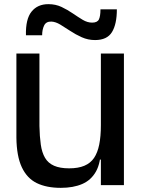

<svg xmlns="http://www.w3.org/2000/svg" viewBox="-20 -892 683 925"><path d="M273 13Q204 13 157 -10Q110 -33 85 -86.5Q60 -140 59 -229V-634H170V-285Q171 -234 176.5 -195.5Q182 -157 197 -131.5Q212 -106 240.5 -93.5Q269 -81 313 -81Q357 -81 386.5 -93.5Q416 -106 433 -131Q450 -156 458 -195.5Q466 -235 466 -289V-181Q466 -108 442.5 -66Q419 -24 376 -5.5Q333 13 273 13ZM453 -123 463 -187 498 -162V-123ZM466 0V-181V-634H577V0ZM438 -699Q404 -699 374 -712.5Q344 -726 318.5 -743Q293 -760 270.5 -773.5Q248 -787 228 -788Q202 -789 192.5 -769Q183 -749 183 -722H105Q103 -800 132 -836Q161 -872 213 -872Q248 -872 276.5 -858.5Q305 -845 330.5 -827.5Q356 -810 378.5 -796.5Q401 -783 424 -783Q449 -783 456.5 -798.5Q464 -814 464 -847H543Q543 -776 519.5 -737.5Q496 -699 438 -699Z"/></svg>

Font: Matangi
Style: Bold
Weight: 700
Designer: Prashant Pant
Foundry: The Graphic Ant
Version: Version 3.002